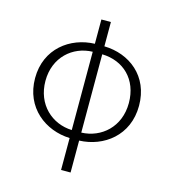

<svg xmlns="http://www.w3.org/2000/svg" viewBox="-127 -790 978 1092"><g transform="rotate(15 362.0 -244.0)"><path d="M390 -497C515 -494 608 -408 608 -268C608 -127 507 -40 390 -36ZM334 -36C217 -40 117 -128 117 -268C117 -407 217 -494 334 -497ZM390 -687H334V-544C191 -540 56 -442 56 -268C56 -93 191 6 334 11V199H390V11C533 6 668 -92 668 -268C668 -443 538 -541 390 -544Z"/></g></svg>

Font: Genne Gothic Light
Style: Regular
Weight: 300
Designer: Ryoko NISHIZUKA (kana & ideographs); Paul D. Hunt (Latin, Greek & Cyrillic); Wenlong ZHANG (bopomofo); Sandoll Communica
Foundry: Adobe Systems Incorporated
Version: Version 1.004;PS 1.004;hotconv 16.6.51;makeotf.lib2.5.65220